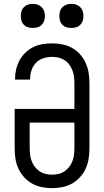

<svg xmlns="http://www.w3.org/2000/svg" viewBox="-20 -968 540 996"><path d="M250 8Q223 8 196 2.5Q169 -3 146 -16Q123 -29 104.5 -49.5Q86 -70 75 -94.5Q64 -119 60 -146Q56 -173 56 -200V-403H366V-535Q366 -552 364 -569Q362 -586 356 -602Q350 -618 340 -632Q330 -646 315.5 -655.5Q301 -665 284.5 -669Q268 -673 251 -673Q228 -673 205.5 -666Q183 -659 167 -642.5Q151 -626 143.5 -603.5Q136 -581 136 -558V-555H58V-560Q58 -585 64 -609.5Q70 -634 82 -656Q94 -678 112.5 -695.5Q131 -713 153.5 -724Q176 -735 201 -739Q226 -743 251 -743Q278 -743 304.5 -737.5Q331 -732 354.5 -719Q378 -706 396 -685.5Q414 -665 425 -640Q436 -615 440 -588.5Q444 -562 444 -535V-200Q444 -173 440 -146Q436 -119 425 -94.5Q414 -70 395.5 -49.5Q377 -29 354 -16Q331 -3 304 2.5Q277 8 250 8ZM250 -62Q267 -62 284 -66Q301 -70 315 -79.5Q329 -89 339.5 -103Q350 -117 356 -133Q362 -149 364 -166Q366 -183 366 -200V-332H134V-200Q134 -183 136 -166Q138 -149 144 -133Q150 -117 160.5 -103Q171 -89 185 -79.5Q199 -70 216 -66Q233 -62 250 -62ZM350 -823Q337 -823 325 -826.5Q313 -830 304 -839Q295 -848 291.5 -860Q288 -872 288 -885Q288 -898 291.5 -910Q295 -922 304 -931Q313 -940 325 -944Q337 -948 350 -948Q363 -948 375 -944Q387 -940 396 -931Q405 -922 409 -910Q413 -898 413 -885Q413 -872 409 -860Q405 -848 396 -839Q387 -830 375 -826.5Q363 -823 350 -823ZM150 -823Q137 -823 125 -826.5Q113 -830 104 -839Q95 -848 91.5 -860Q88 -872 88 -885Q88 -898 91.5 -910Q95 -922 104 -931Q113 -940 125 -944Q137 -948 150 -948Q163 -948 175 -944Q187 -940 196 -931Q205 -922 209 -910Q213 -898 213 -885Q213 -872 209 -860Q205 -848 196 -839Q187 -830 175 -826.5Q163 -823 150 -823Z"/></svg>

Font: Iosevka Term
Style: Regular
Weight: 400
Monospace: yes
Designer: Belleve Invis
Foundry: Belleve Invis
Version: Version 30.0.1